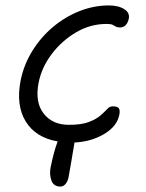

<svg xmlns="http://www.w3.org/2000/svg" viewBox="-20 -515 537 706"><path d="M202 171Q177 171 169 148.5Q161 126 166 101Q171 76 177.5 51Q184 26 192 5Q111 -9 74.5 -68.5Q38 -128 56 -220Q68 -278 99 -328Q130 -378 174.5 -415.5Q219 -453 272 -474Q325 -495 380 -495Q416 -495 437.5 -481Q459 -467 453 -444Q450 -431 442 -422.5Q434 -414 421 -414Q411 -414 405.5 -417.5Q400 -421 393.5 -424Q387 -427 372 -427Q312 -427 259.5 -396Q207 -365 170 -316Q133 -267 122 -211Q108 -139 140.5 -97.5Q173 -56 233 -56Q280 -56 307 -66.5Q334 -77 349 -90Q364 -103 373.5 -113.5Q383 -124 394 -124Q411 -124 416.5 -117.5Q422 -111 419 -94Q411 -51 363.5 -22.5Q316 6 254 9Q247 49 241.5 83Q236 117 232 137Q229 152 221 161.5Q213 171 202 171Z"/></svg>

Font: Shantell Sans Normal
Style: Italic
Weight: 300
Italic angle: -11.31°
Designer: Stephen Nixon, Anya Danilova, Shantell Martin
Foundry: Arrow Type
Version: Version 1.008;[a672d596b]